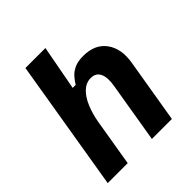

<svg xmlns="http://www.w3.org/2000/svg" viewBox="-184 -792 917 917"><g transform="rotate(-45 275.0 -333.5)"><path d="M20 0 130.8 -666.7H265.8L223.3 -440H243.3Q254.2 -457.5 268.8 -474.2Q283.3 -490.8 306.7 -501.7Q330 -512.5 366.7 -512.5Q445.8 -512.5 483.8 -460Q521.7 -407.5 507.5 -324.2L453.3 0H318.3L369.2 -305Q378.3 -356.7 365 -384.6Q351.7 -412.5 317.5 -412.5Q285.8 -412.5 260.8 -388.8Q235.8 -365 219.6 -325.8Q203.3 -286.7 195 -240L155 0Z"/></g></svg>

Font: Familjen Grotesk GF
Style: Bold Italic
Weight: 700
Designer: Anders Wikstroem, Jonas Baeckman, Matilda Gysing, Kristian Moeller
Foundry: Familjen STHML AB
Version: Version 2.000; Beta; Release 4; Build 6